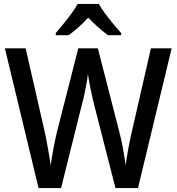

<svg xmlns="http://www.w3.org/2000/svg" viewBox="-20 -1012 902 981"><path d="M857 -765 685 -51H570L459 -485Q454 -505 448 -532.5Q442 -560 437 -587.5Q432 -615 429 -634Q428 -619 423.5 -593Q419 -567 413 -538Q407 -509 400 -484L292 -51H177L5 -765H111L207 -345Q217 -299 225.5 -251Q234 -203 239 -166Q244 -206 253 -253Q262 -300 271 -338L380 -765H480L590 -337Q600 -299 608.5 -252.5Q617 -206 622 -166Q627 -207 636 -255Q645 -303 655 -345L751 -765ZM485 -992Q497 -970 517 -943Q537 -916 558.5 -890Q580 -864 599 -843V-832H532Q509 -849 482.5 -872Q456 -895 431 -922Q379 -866 330 -832H265V-843Q283 -864 304.5 -890.5Q326 -917 345.5 -943.5Q365 -970 377 -992Z"/></svg>

Font: Noto Sans Tamil UI SemiCondensed Medium
Style: Regular
Weight: 500
Width: 4
Designer: Jelle Bosma - Monotype Design Team
Foundry: Monotype Imaging Inc.
Version: Version 2.004; ttfautohint (v1.8.4.7-5d5b)